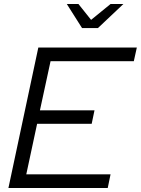

<svg xmlns="http://www.w3.org/2000/svg" viewBox="-20 -937 702 957"><path d="M22 0 171 -700H662L647 -632H232L179 -387H451L437 -320H165L111 -68H531L517 0ZM371 -917 434 -838 531 -917H595L468 -797H389L313 -917Z"/></svg>

Font: Red Hat Display
Style: Italic
Weight: 400
Italic angle: -12°
Designer: Pentagram / MCKL
Foundry: Pentagram / MCKL
Version: Version 1.003; Red Hat Display Italic